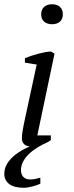

<svg xmlns="http://www.w3.org/2000/svg" viewBox="-48 -682 346 900"><path d="M68.8 -388.2V-409.2Q81.5 -414.6 98.1 -420.2Q114.7 -425.8 131.6 -430.2Q148.4 -434.6 164.3 -437.5Q180.2 -440.4 191.9 -440.4L207.5 -430.2L127 -47.4H190.4V-25.4Q171.9 -11.7 147.9 -3.4Q124 4.9 100.6 4.9Q75.7 4.9 65.2 -6.1Q54.7 -17.1 54.7 -31.7Q54.7 -49.3 57.4 -65.7Q60.1 -82 64 -101.6L124 -379.4ZM145 -615.2Q145 -637.2 158.9 -649.7Q172.9 -662.1 196.3 -662.1Q219.2 -662.1 232.9 -649.7Q246.6 -637.2 246.6 -615.2Q246.6 -592.8 232.9 -580.6Q219.2 -568.4 196.3 -568.4Q172.9 -568.4 158.9 -580.6Q145 -592.8 145 -615.2ZM180.2 -18.1Q153.8 -6.3 130.1 7.8Q106.4 22 88.6 38.8Q70.8 55.7 60.5 75Q50.3 94.2 50.3 116.2Q50.3 123.5 52.5 131.3Q54.7 139.2 59.6 145.3Q64.5 151.4 72.8 155.3Q81.1 159.2 92.8 159.2Q105.5 159.2 116.9 157Q128.4 154.8 141.1 150.9V179.2Q133.8 182.6 124 186Q114.3 189.5 103.8 192.1Q93.3 194.8 82.8 196.5Q72.3 198.2 64.5 198.2Q17.6 198.2 -5.1 180.4Q-27.8 162.6 -27.8 133.3Q-27.8 106.9 -13.9 84.5Q0 62 23.7 43.5Q47.4 24.9 79.3 9.8Q111.3 -5.4 147.5 -18.1Z"/></svg>

Font: PT Astra Serif
Style: Italic
Weight: 400
Italic angle: -16°
Designer: A.Korolkova, I. Chaeva
Foundry: ParaType Ltd
Version: Version 1.001